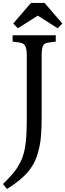

<svg xmlns="http://www.w3.org/2000/svg" viewBox="-40 -982 435 1278"><path d="M138.2 -618.2Q138.2 -672.9 117.2 -688.5Q106.4 -696.8 88.4 -699.5Q70.3 -702.1 43.9 -704.6V-747.1H331.1V-704.6Q301.8 -701.7 283.4 -699Q265.1 -696.3 254.9 -688.5Q237.3 -674.3 237.3 -618.7V-209.5Q237.3 -71.8 223.6 -10Q210 51.8 193.4 88.1Q176.8 124.5 150.9 156.2Q102.5 216.3 6.3 275.9L-20 242.7Q51.3 173.3 75.9 132.6Q100.6 91.8 111.3 60.5Q122.1 29.3 127.9 -7.8Q138.2 -67.9 138.2 -191.4ZM47.9 -825.2 166 -962.4H256.8L375 -825.2L343.8 -793.9L211.4 -877.9L79.1 -793.9Z"/></svg>

Font: Metamorphous
Style: Regular
Weight: 400
Designer: James Grieshaber
Foundry: James Grieshaber
Version: Version 1.001